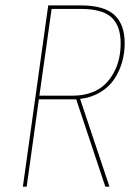

<svg xmlns="http://www.w3.org/2000/svg" viewBox="-20 -701 507 721"><path d="M448.2 -538.6Q448.2 -502 438.5 -467.8Q428.7 -433.6 409.2 -404.1Q389.6 -374.5 356.4 -354.5Q323.2 -334.5 280.8 -329.6L391.1 0H375.5L266.1 -328.1H263.7H126L80.1 0H65.9L161.1 -680.7H283.7Q370.6 -680.7 409.4 -645Q448.2 -609.4 448.2 -538.6ZM254.9 -341.8Q292.5 -341.8 323.2 -353.3Q354 -364.7 374 -384Q394 -403.3 407.7 -429Q421.4 -454.6 427.2 -481.9Q433.1 -509.3 433.1 -538.1Q433.1 -604 398.7 -635.7Q364.3 -667.5 283.7 -667.5H173.8L127.9 -341.8Z"/></svg>

Font: Fira Sans Compressed Hair
Style: Italic
Weight: 100
Width: 3
Italic angle: -8°
Designer: Carrois Corporate & Edenspiekermann AG
Foundry: Carrois Corporate GbR & Edenspiekermann AG
Version: Version 4.203;PS 004.203;hotconv 1.0.88;makeotf.lib2.5.64775